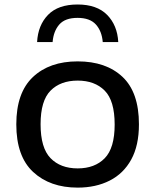

<svg xmlns="http://www.w3.org/2000/svg" viewBox="-20 -825 690 854"><path d="M325.5 9.5Q202.5 9.5 127.5 -60Q52.5 -129.5 52.5 -272Q52.5 -412.5 126.2 -482.2Q200 -552 325.5 -552Q451.5 -552 524.8 -483.2Q598 -414.5 598 -272Q598 -178 563.8 -115.5Q529.5 -53 468 -21.8Q406.5 9.5 325.5 9.5ZM325.5 -76Q401.5 -76 445.8 -121.2Q490 -166.5 490 -271Q490 -377 445.8 -421.8Q401.5 -466.5 325.5 -466.5Q249 -466.5 204.8 -421.8Q160.5 -377 160.5 -272.5Q160.5 -167 204.8 -121.5Q249 -76 325.5 -76ZM145 -638Q149 -713 193.8 -759Q238.5 -805 325 -805Q411 -805 456.5 -758.8Q502 -712.5 506 -638H437Q433 -686.5 406.5 -716Q380 -745.5 325 -745.5Q269.5 -745.5 243.8 -716Q218 -686.5 214 -638Z"/></svg>

Font: Encode Sans Expanded Medium
Style: Regular
Weight: 500
Width: 7
Designer: Multiple Designers
Foundry: Impallari Type
Version: Version 3.000; ttfautohint (v1.8.3) -l 8 -r 50 -G 200 -x 14 